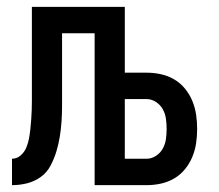

<svg xmlns="http://www.w3.org/2000/svg" viewBox="-20 -540 640 560"><path d="M256 0V-443H161V-275Q161 -253 161 -230.5Q161 -208 159.5 -186Q158 -164 154.5 -142Q151 -120 144.5 -98.5Q138 -77 127.5 -57Q117 -37 99 -24Q81 -11 59.5 -5.5Q38 0 15 0V-77Q29 -77 40 -86.5Q51 -96 56.5 -109Q62 -122 64.5 -135.5Q67 -149 68.5 -163Q70 -177 71 -191Q72 -205 72.5 -218.5Q73 -232 73 -246Q73 -260 73 -274V-520H344V-328H408Q429 -328 449.5 -323.5Q470 -319 488 -308.5Q506 -298 519.5 -281.5Q533 -265 541 -245.5Q549 -226 552 -205.5Q555 -185 555 -164Q555 -143 552 -122.5Q549 -102 541 -82.5Q533 -63 519.5 -46.5Q506 -30 488 -19.5Q470 -9 449.5 -4.5Q429 0 408 0ZM408 -77Q422 -77 435 -85.5Q448 -94 455 -107Q462 -120 464 -134.5Q466 -149 466 -164Q466 -179 464 -193.5Q462 -208 455 -221Q448 -234 435 -242.5Q422 -251 408 -251H344V-77Z"/></svg>

Font: Iosevka Medium Extended
Style: Regular
Weight: 500
Width: 7
Monospace: yes
Designer: Belleve Invis
Foundry: Belleve Invis
Version: Version 32.5.0; ttfautohint (v1.8.4)